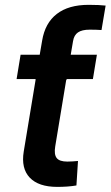

<svg xmlns="http://www.w3.org/2000/svg" viewBox="-20 -750 446 774"><path d="M210.9 3.4Q135.3 3.4 99.9 -33.9Q64.5 -71.3 75.7 -139.2L132.8 -484.4H256.3L202.6 -159.7Q197.3 -127.4 208.5 -113Q219.7 -98.6 251.5 -98.6Q261.7 -98.6 273.4 -99.4Q285.2 -100.1 294.4 -101.1L288.1 -2.4Q271.5 0.5 251.5 2Q231.4 3.4 210.9 3.4ZM46.9 -431.2 63 -529.3H370.6L354.5 -431.2ZM123 -427.2 140.1 -529.3 149.9 -586.4Q161.6 -657.2 209 -693.8Q256.3 -730.5 337.4 -730.5Q359.4 -730.5 376.5 -729.7Q393.6 -729 405.8 -727.5L389.2 -628.9Q380.4 -629.9 366.5 -630.1Q352.5 -630.4 341.3 -630.4Q310.5 -630.4 294.4 -619.4Q278.3 -608.4 274.4 -584L265.1 -529.3L248 -427.2Z"/></svg>

Font: Inter 24pt SemiBold
Style: Italic
Weight: 600
Italic angle: -9.3988°
Designer: Rasmus Andersson
Foundry: rsms
Version: Version 4.001;git-66647c0bb